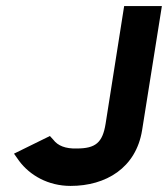

<svg xmlns="http://www.w3.org/2000/svg" viewBox="-20 -600 552 631"><path d="M26 -95 43 -71C78 -24 138 11 212 11C328 11 427 -48 447 -172L512 -580H388L327 -193C317 -131 294 -112 232 -112C195 -111 170 -121 155 -141L144 -153Z"/></svg>

Font: Charger Sport
Style: UltNrwObl
Weight: 1000
Designer: Jasper
Foundry: Cannot Into Space Fonts
Version: Version 1.1